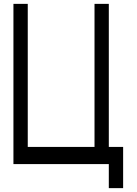

<svg xmlns="http://www.w3.org/2000/svg" viewBox="-20 -782 699 983"><path d="M537.1 58.1H48.8V-762.2H122.1V-29.8H463.9V-762.2H537.1V-29.8H610.4V181.2H537.1Z"/></svg>

Font: Gap Sans
Style: Bold
Weight: 400
Designer: Alexandre Liziard and Etienne Ozeray
Foundry: Interstices.io
Version: Version 1.610